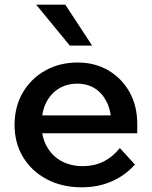

<svg xmlns="http://www.w3.org/2000/svg" viewBox="-20 -781 647 817"><path d="M490 -151 554 -81Q515 -36 457 -10Q399 16 328 16Q244 16 179.5 -18Q115 -52 78.5 -112Q42 -172 42 -249Q42 -327 77 -387Q112 -447 173 -481Q234 -515 310 -515Q384 -515 441 -481.5Q498 -448 531 -389.5Q564 -331 564 -254V-248H453V-259Q453 -309 434.5 -346.5Q416 -384 384 -404.5Q352 -425 309 -425Q264 -425 229.5 -403.5Q195 -382 176 -343.5Q157 -305 157 -251Q157 -197 179.5 -157Q202 -117 241.5 -95.5Q281 -74 333 -74Q428 -74 490 -151ZM564 -214H120V-290H548L564 -253ZM277 -587 134 -761H258L372 -587Z"/></svg>

Font: Wix Madefor Display SemiBold
Style: Regular
Weight: 600
Designer: Dalton Maag Ltd
Foundry: Dalton Maag Ltd
Version: Version 3.100